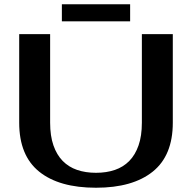

<svg xmlns="http://www.w3.org/2000/svg" viewBox="-20 -860 900 900"><path d="M430 -50Q479 -50 518.5 -63.5Q558 -77 586 -105.5Q614 -134 629.5 -178.5Q645 -223 645 -285V-700H790V-285Q790 -131 696 -55.5Q602 20 430 20Q257 20 163.5 -55.5Q70 -131 70 -285V-700H215V-285Q215 -223 230.5 -178.5Q246 -134 274 -105.5Q302 -77 341.5 -63.5Q381 -50 430 -50ZM590 -760H270V-840H590Z"/></svg>

Font: Prosto One
Style: Regular
Weight: 400
Designer: Pavel Emelyanov and Jovanny lemonad
Foundry: Pavel Emelyanov and Jovanny Lemonad
Version: Version 1.001